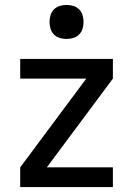

<svg xmlns="http://www.w3.org/2000/svg" viewBox="-20 -759 540 779"><path d="M62 0V-80L330 -440H62V-520H438V-440L170 -80H438V0ZM250 -601Q236 -601 222.5 -605Q209 -609 199 -619Q189 -629 185 -642.5Q181 -656 181 -670Q181 -684 185 -697.5Q189 -711 199 -721Q209 -731 222.5 -735Q236 -739 250 -739Q264 -739 277.5 -735Q291 -731 301 -721Q311 -711 315 -697.5Q319 -684 319 -670Q319 -656 315 -642.5Q311 -629 301 -619Q291 -609 277.5 -605Q264 -601 250 -601Z"/></svg>

Font: Iosevka SS10 Medium
Style: Regular
Weight: 500
Monospace: yes
Designer: Belleve Invis
Foundry: Belleve Invis
Version: Version 28.0.6; ttfautohint (v1.8.4)